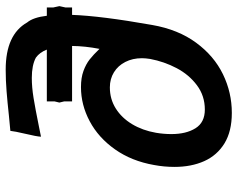

<svg xmlns="http://www.w3.org/2000/svg" viewBox="-116 -496 815 658"><g transform="rotate(90 291.0 -166.5)"><path d="M38.5 147.5Q21 126.5 15.5 80H-13V57.5L-17.5 37L-13 16.5V-6.5H12.5Q16 -105.5 47 -280.5Q62.5 -370 107.8 -431.5Q153 -493 215.8 -523.5Q278.5 -554 348.5 -554Q411.5 -554 452.8 -528.8Q494 -503.5 513.8 -459.2Q533.5 -415 533.5 -357.5Q533.5 -322 527 -287.5Q513.5 -210.5 473.5 -153.8Q433.5 -97 377.2 -67Q321 -37 260 -37Q228 -37 204.8 -45.5Q181.5 -54 165.2 -66.8Q149 -79.5 129 -100.5Q119.5 -51 119 -6.5H309V20.5L313 37L309 53.5V80H131.5Q141 104.5 159 117.5Q185 131.5 228.5 131.5Q260.5 131.5 297.2 125.5Q334 119.5 395.5 107L430 100Q429.5 114 419.5 156Q411.5 190 410 205Q402 205.5 357.5 210Q311.5 215 274 218Q236.5 221 200 221Q80 221 38.5 147.5ZM416.5 -294Q421 -320.5 421 -347Q421 -397.5 401 -429.5Q381 -461.5 337 -461.5Q290 -461.5 253.8 -434.5Q217.5 -407.5 195 -364.8Q172.5 -322 163.5 -274Q161 -258 161 -246Q161 -214 173.8 -189Q186.5 -164 209.2 -150Q232 -136 261 -136Q301 -136 333.2 -156.2Q365.5 -176.5 387 -212.2Q408.5 -248 416.5 -294Z"/></g></svg>

Font: JuliaMono SemiBold
Style: Italic
Weight: 600
Italic angle: -9°
Monospace: yes
Designer: cormullion
Foundry: corm
Version: Version 0.056; ttfautohint (v1.8.4)